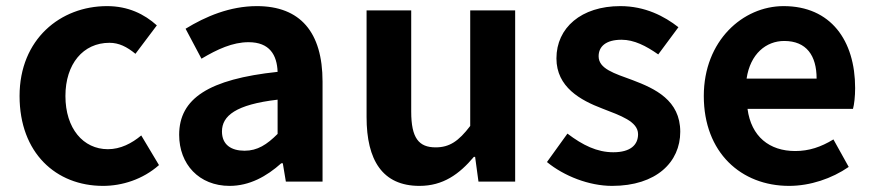

<svg xmlns="http://www.w3.org/2000/svg" viewBox="-20 -594 2859 628"><path d="M317 14C379 14 447 -7 500 -54L442 -151C411 -125 374 -106 333 -106C252 -106 194 -174 194 -280C194 -385 252 -454 338 -454C369 -454 395 -441 423 -418L493 -511C452 -548 399 -574 330 -574C178 -574 44 -466 44 -280C44 -94 163 14 317 14Z M731 14C796 14 852 -17 900 -60H905L915 0H1035V-327C1035 -489 962 -574 820 -574C732 -574 652 -540 587 -500L639 -402C691 -433 741 -456 793 -456C862 -456 886 -414 888 -359C663 -335 566 -272 566 -153C566 -57 631 14 731 14ZM780 -101C737 -101 706 -120 706 -164C706 -215 751 -252 888 -268V-156C853 -121 822 -101 780 -101Z M1352 14C1429 14 1482 -24 1530 -81H1534L1545 0H1665V-560H1518V-182C1480 -132 1450 -112 1405 -112C1350 -112 1325 -142 1325 -229V-560H1179V-211C1179 -70 1231 14 1352 14Z M1982 14C2127 14 2205 -64 2205 -163C2205 -266 2123 -304 2049 -332C1989 -354 1938 -369 1938 -410C1938 -442 1962 -464 2013 -464C2054 -464 2093 -444 2133 -416L2199 -505C2153 -541 2090 -574 2009 -574C1881 -574 1800 -503 1800 -403C1800 -309 1879 -266 1950 -239C2009 -216 2067 -197 2067 -155C2067 -120 2042 -96 1986 -96C1933 -96 1886 -119 1836 -157L1769 -64C1825 -18 1907 14 1982 14Z M2561 14C2630 14 2701 -10 2756 -48L2706 -138C2665 -113 2626 -100 2581 -100C2497 -100 2437 -147 2425 -238H2770C2774 -252 2777 -279 2777 -306C2777 -462 2697 -574 2543 -574C2410 -574 2282 -461 2282 -280C2282 -95 2404 14 2561 14ZM2422 -337C2434 -418 2486 -460 2545 -460C2618 -460 2651 -412 2651 -337Z"/></svg>

Font: Source Han Sans KR
Style: Bold
Weight: 700
Designer: Ryoko NISHIZUKA 西塚涼子 (kana, bopomofo & ideographs); Paul D. Hunt (Latin, Greek & Cyrillic); Sandoll Communications 산돌커뮤니
Foundry: Adobe
Version: Version 2.004;hotconv 1.0.118;makeotfexe 2.5.65603